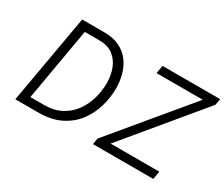

<svg xmlns="http://www.w3.org/2000/svg" viewBox="-115 -1005 1530 1311"><g transform="rotate(30 650.0 -350.0)"><path d="M89.5 0 212.5 -700H387.5Q459.5 -700 509.2 -675Q559 -650 589.8 -608Q620.5 -566 634.5 -514Q648.5 -462 648.5 -408Q648.5 -337.5 628 -265.5Q607.5 -193.5 563 -133.5Q518.5 -73.5 446 -36.8Q373.5 0 269 0ZM171 -64.5H278.5Q357 -64.5 413.2 -94.8Q469.5 -125 505.2 -174.8Q541 -224.5 558.2 -285.2Q575.5 -346 575.5 -407.5Q575.5 -465.5 556.5 -517.5Q537.5 -569.5 495.5 -602.5Q453.5 -635.5 383.5 -635.5H270.5ZM701.5 0 710 -48.5 1199.5 -637H835.5L846 -700H1300.5L1291.5 -650.5L804.5 -63.5H1188L1177.5 0Z"/></g></svg>

Font: Overpass Light
Style: Italic
Weight: 300
Italic angle: -10°
Designer: Delve Withrington, Dave Bailey, Thomas Jockin
Foundry: Delve Fonts LLC
Version: Version 4.000; ttfautohint (v1.8.3)